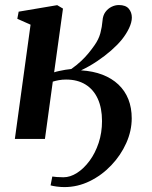

<svg xmlns="http://www.w3.org/2000/svg" viewBox="-20 -566 618 782"><path d="M40.5 0 104.5 -465.5 50.5 -489.5 56 -518.5 213 -545 236.5 -531 200.5 -271.5Q209.5 -274.5 221.5 -277Q233.5 -279.5 246.2 -281.8Q259 -284 270.5 -285Q293.5 -301.5 310.2 -317.2Q327 -333 340 -348.8Q353 -364.5 364.5 -381Q382 -405.5 388.8 -431Q395.5 -456.5 397.5 -481.5Q399 -503 409.2 -517Q419.5 -531 434.2 -538.2Q449 -545.5 464 -545.5Q492 -545.5 504.5 -530.5Q517 -515.5 517 -494.5Q517 -475.5 505.8 -451.5Q494.5 -427.5 476 -404.5Q458.5 -383 432.5 -360.2Q406.5 -337.5 375.2 -316.5Q344 -295.5 310 -279.5Q359 -276.5 397.2 -261.8Q435.5 -247 462.2 -221.8Q489 -196.5 502.8 -161.8Q516.5 -127 516.5 -84Q516.5 -33 494.2 16.8Q472 66.5 433.2 107.2Q394.5 148 345.2 172Q296 196 242 196Q227.5 196 210.8 193.8Q194 191.5 186 189L193 153Q200.5 154 211.5 155Q222.5 156 238.5 156Q266 156 293.8 138.2Q321.5 120.5 344.8 89Q368 57.5 381.8 16Q395.5 -25.5 395.5 -73Q395.5 -126 378.2 -163.8Q361 -201.5 328.2 -221.8Q295.5 -242 249 -242Q233.5 -242 219.8 -239.5Q206 -237 195 -233.5L163 0Z"/></svg>

Font: Merriweather 72pt SemiBold
Style: Italic
Weight: 600
Italic angle: -7.8°
Version: Version 2.101